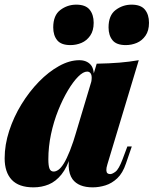

<svg xmlns="http://www.w3.org/2000/svg" viewBox="-27 -792 661 826"><path d="M204 -54Q214 -54 225 -62Q236 -70 248 -89.5Q260 -109 274 -144Q288 -179 304 -234L278 -125Q262 -72 237.5 -41.5Q213 -11 182.5 1.5Q152 14 117 14Q54 14 23.5 -18.5Q-7 -51 -7 -111Q-7 -169 12.5 -229Q32 -289 65.5 -343.5Q99 -398 140.5 -440.5Q182 -483 227 -508Q272 -533 314 -533Q346 -533 363.5 -513Q381 -493 376 -442L365 -436Q370 -461 365 -472.5Q360 -484 348 -484Q331 -484 309.5 -462.5Q288 -441 265.5 -403.5Q243 -366 223.5 -317.5Q204 -269 192.5 -215Q181 -161 181 -107Q181 -79 186 -66.5Q191 -54 204 -54ZM389 -518Q444 -519 486.5 -522.5Q529 -526 570 -533L435 -85Q430 -69 430.5 -59.5Q431 -50 435.5 -46.5Q440 -43 447 -43Q456 -43 470 -53.5Q484 -64 500 -106L521 -162H540L515 -89Q501 -47 477.5 -25Q454 -3 426.5 5.5Q399 14 372 14Q311 14 285 -21Q270 -42 268.5 -76Q267 -110 281 -158ZM202 -674Q202 -726 232.5 -749Q263 -772 301 -772Q341 -772 358.5 -750.5Q376 -729 376 -694Q376 -660 361 -638.5Q346 -617 323.5 -607.5Q301 -598 276 -598Q236 -598 219 -619Q202 -640 202 -674ZM440 -674Q440 -726 470.5 -749Q501 -772 539 -772Q579 -772 596.5 -750.5Q614 -729 614 -694Q614 -660 599 -638.5Q584 -617 561.5 -607.5Q539 -598 514 -598Q474 -598 457 -619Q440 -640 440 -674Z"/></svg>

Font: Playfair Display Black
Style: Italic
Weight: 900
Italic angle: -14°
Designer: Claus Eggers Sørensen
Foundry: Claus Eggers Sørensen
Version: Version 1.203